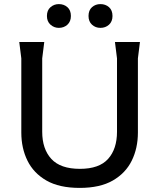

<svg xmlns="http://www.w3.org/2000/svg" viewBox="-20 -905 777 937"><path d="M369 12Q269 12 206.5 -24Q144 -60 114 -121Q84 -182 84 -258V-620L74 -700H196L186 -620V-262Q186 -178 230.5 -129.5Q275 -81 370 -81Q464 -81 507.5 -129.5Q551 -178 551 -262V-620L541 -700H663L653 -620V-258Q653 -182 623 -121Q593 -60 530.5 -24Q468 12 369 12ZM470 -769Q446 -769 429 -784.5Q412 -800 412 -827Q412 -855 429 -870Q446 -885 470 -885Q495 -885 512 -870Q529 -855 529 -827Q529 -800 512 -784.5Q495 -769 470 -769ZM267 -769Q244 -769 226.5 -784.5Q209 -800 209 -827Q209 -855 226.5 -870Q244 -885 267 -885Q292 -885 309 -870Q326 -855 326 -827Q326 -800 309 -784.5Q292 -769 267 -769Z"/></svg>

Font: AR One Sans Medium
Style: Regular
Weight: 500
Designer: Niteesh Yadav
Foundry: Niteesh Yadav
Version: Version 1.001;gftools[0.9.33]